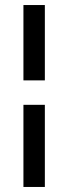

<svg xmlns="http://www.w3.org/2000/svg" viewBox="-20 -669 271 762"><path d="M73 73V-253H158V73ZM73 -350V-649H158V-350Z"/></svg>

Font: Smooch Sans Thin
Style: Bold
Weight: 700
Version: Version 1.010